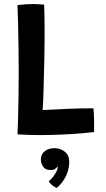

<svg xmlns="http://www.w3.org/2000/svg" viewBox="-20 -669 520 944"><path d="M66 -8.5Q67.5 -36 68.8 -83.5Q70 -131 71 -190.8Q72 -250.5 72 -314.5Q72 -378 71 -440.2Q70 -502.5 68.8 -555.5Q67.5 -608.5 66 -644Q76.5 -645.5 98.8 -647.2Q121 -649 144 -649Q157.5 -649 174 -648Q190.5 -647 197 -646Q199 -603 199.2 -535.8Q199.5 -468.5 198.2 -391.2Q197 -314 194.5 -241Q194 -206 192.5 -176.2Q191 -146.5 189.5 -128Q243.5 -131 310 -133.8Q376.5 -136.5 439.5 -136.5Q441 -125.5 441.8 -104.5Q442.5 -83.5 442.8 -60.2Q443 -37 442.5 -20Q385 -13 330.5 -9.8Q276 -6.5 227 -5.5Q183.5 -4.5 143 -5.2Q102.5 -6 66 -8.5ZM258.5 255Q253.5 253 241 244.8Q228.5 236.5 219.5 222Q228 216 238.2 203.5Q248.5 191 256 177.5Q263.5 164 263.5 154.5Q263.5 150.5 262.5 148.5Q259 155.5 251.5 161.2Q244 167 227.5 167Q203 167 192 150.2Q181 133.5 181 115Q181 89 200.2 74.2Q219.5 59.5 247.5 59.5Q276.5 59.5 298.5 76.8Q320.5 94 320.5 127Q320.5 162 304 197Q287.5 232 258.5 255Z"/></svg>

Font: Grandstander Medium
Style: Regular
Weight: 500
Designer: Tyler Finck
Foundry: Etcetera Type Co
Version: Version 1.200; ttfautohint (v1.8.3)